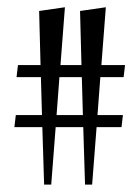

<svg xmlns="http://www.w3.org/2000/svg" viewBox="-20 -557 383 527"><path d="M101.1 -50.3 96.2 -208H19.5L23.4 -241.2H95.2L92.3 -345.2H25.4L29.3 -378.4H91.3L87.4 -526.9L158.2 -537.1L146 -378.4H203.6L199.7 -526.9L270.5 -537.1L258.3 -378.4H323.2L319.3 -345.2H255.4L247.6 -241.2H317.4L313.5 -208H245.1L232.9 -50.3H213.4L208.5 -208H132.8L120.6 -50.3ZM135.3 -241.2H207.5L204.6 -345.2H143.1Z"/></svg>

Font: Montez
Style: Regular
Weight: 400
Designer: Astigmatic (AOETI)
Foundry: Astigmatic (AOETI)
Version: Version 1.000